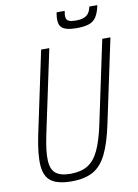

<svg xmlns="http://www.w3.org/2000/svg" viewBox="-107 -1074 830 1157"><g transform="rotate(-10 308.0 -495.5)"><path d="M236 14Q154 14 113 -14.5Q72 -43 66.5 -111Q61 -179 85 -295L192 -800H242L134 -291Q113 -192 115.5 -135.5Q118 -79 147.5 -55.5Q177 -32 237 -32Q300 -32 341.5 -56.5Q383 -81 410.5 -138.5Q438 -196 459 -295L566 -800H616L508 -291Q484 -175 450.5 -108Q417 -41 366 -13.5Q315 14 236 14ZM426 -890Q354 -890 332 -915.5Q310 -941 323 -1005H372Q367 -978 370 -963Q373 -948 387 -942Q401 -936 428 -936Q458 -936 477 -943Q496 -950 507 -965Q518 -980 523 -1005H572Q563 -961 547 -935.5Q531 -910 502 -900Q473 -890 426 -890Z"/></g></svg>

Font: Victor Mono Thin
Style: Italic
Weight: 100
Italic angle: -12°
Monospace: yes
Designer: Rune Bjørnerås
Version: Version 1.561;gftools[0.9.30]